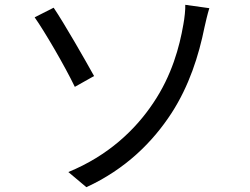

<svg xmlns="http://www.w3.org/2000/svg" viewBox="-20 -751 1040 798"><path d="M264 -36 339 27C502 -48 615 -161 693 -281C766 -394 806 -519 830 -638C834 -656 842 -691 850 -717L750 -731C751 -713 747 -675 742 -649C726 -556 694 -437 617 -323C543 -212 430 -104 264 -36ZM203 -719 124 -679C165 -621 248 -479 291 -390L371 -435C335 -500 247 -654 203 -719Z"/></svg>

Font: GenYoGothic2 TW R
Style: Regular
Weight: 400
Version: Version 2.100;PS 2.1;hotconv 16.6.51;makeotf.lib2.5.65220 DE